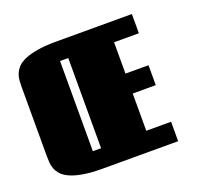

<svg xmlns="http://www.w3.org/2000/svg" viewBox="-131 -942 1201 1105"><g transform="rotate(-20 470.0 -389.5)"><path d="M317.9 0Q248.5 0 200.9 -8.1Q153.3 -16.1 122.3 -29.8Q91.3 -43.5 74.7 -61.3Q58.1 -79.1 50.3 -99.4Q42.5 -119.6 41.3 -140.6Q40 -161.6 40 -181.2V-599.1Q40 -618.2 41.3 -638.9Q42.5 -659.7 50.3 -679.7Q58.1 -699.7 74.7 -717.8Q91.3 -735.8 122.3 -749.3Q153.3 -762.7 200.9 -770.8Q248.5 -778.8 317.9 -778.8H779.8V-661.1H627.9V-469.2H769V-347.2H627.9V-119.1H779.8V0ZM298.8 -113.8H349.1V-666H298.8Z"/></g></svg>

Font: Coda Caption ExtraBold
Style: Regular
Weight: 800
Designer: vernon adams
Foundry: vernon adams
Version: Version 1.002